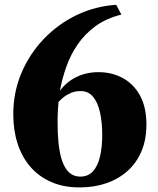

<svg xmlns="http://www.w3.org/2000/svg" viewBox="-20 -780 673 817"><path d="M319 17.5Q250.5 17.5 198 -5.5Q145.5 -28.5 109.5 -70Q73.5 -111.5 55 -168.5Q36.5 -225.5 36.5 -293.5Q36.5 -387.5 71.2 -469.5Q106 -551.5 167 -615Q228 -678.5 307 -716.2Q386 -754 474.5 -759.5L496.5 -718Q432 -702 386.5 -668.8Q341 -635.5 310.5 -591Q280 -546.5 262 -495.5Q244 -444.5 235 -393.5Q262.5 -431.5 305 -452.2Q347.5 -473 399 -473Q456 -473 502.2 -448Q548.5 -423 575.8 -373.5Q603 -324 603 -250Q603 -185.5 581.8 -135.8Q560.5 -86 522.2 -52Q484 -18 432.2 -0.2Q380.5 17.5 319 17.5ZM323 -392.5Q300.5 -392.5 282.2 -384.8Q264 -377 250.5 -366.2Q237 -355.5 229 -346Q227.5 -329.5 226.2 -308Q225 -286.5 225 -259Q225 -211.5 228.8 -174Q232.5 -136.5 240.2 -109Q248 -81.5 259.5 -63.8Q271 -46 286.5 -37.2Q302 -28.5 321.5 -28.5Q355 -28.5 375.5 -51Q396 -73.5 405.5 -113.5Q415 -153.5 415 -205Q415 -259.5 405.5 -302Q396 -344.5 375.8 -368.5Q355.5 -392.5 323 -392.5Z"/></svg>

Font: Merriweather 96pt Black
Style: Regular
Weight: 900
Version: Version 2.100